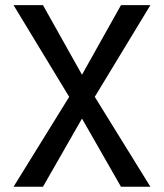

<svg xmlns="http://www.w3.org/2000/svg" viewBox="-20 -713 626 733"><path d="M441.9 0 293 -260.3 144 0H31.7L244.1 -343.3L31.7 -693.4H144L293 -427.7L441.9 -693.4H554.2L341.8 -343.3L554.2 0Z"/></svg>

Font: Cascadia Code NF
Style: Regular
Weight: 400
Monospace: yes
Designer: Aaron Bell
Foundry: Saja Typeworks
Version: Version 2404.023; ttfautohint (v1.8.4)